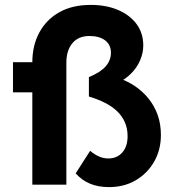

<svg xmlns="http://www.w3.org/2000/svg" viewBox="-20 -754 706 784"><path d="M289 -46 348 -138Q369 -121 386.5 -114Q404 -107 422 -107Q458 -107 479.5 -131.5Q501 -156 501 -198Q501 -229 490 -254.5Q479 -280 458 -300Q437 -320 408 -334.5Q379 -349 343 -360V-439Q367 -449 384 -460Q401 -471 411.5 -483Q422 -495 427.5 -509Q433 -523 433 -538Q433 -571 409.5 -589Q386 -607 345 -607Q300 -607 275.5 -577.5Q251 -548 251 -499V0H112V-499Q112 -569 141 -622Q170 -675 223 -704.5Q276 -734 351 -734Q413 -734 461.5 -713.5Q510 -693 537.5 -656Q565 -619 565 -568Q565 -538 552 -507.5Q539 -477 514 -452.5Q489 -428 456 -413L454 -439Q495 -426 528.5 -404Q562 -382 586.5 -351.5Q611 -321 624 -284Q637 -247 637 -203Q637 -142 609.5 -94Q582 -46 534.5 -18Q487 10 425 10Q381 10 347.5 -4Q314 -18 289 -46ZM33 -377V-500H178V-377Z"/></svg>

Font: Mach SemiBold
Style: Regular
Weight: 600
Version: Version 1.002